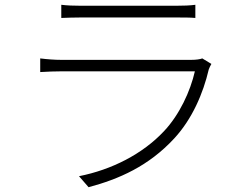

<svg xmlns="http://www.w3.org/2000/svg" viewBox="-20 -751 1040 802"><path d="M236 -731V-676C262 -677 288 -678 317 -678C369 -678 658 -678 715 -678C747 -678 774 -678 796 -676V-731C774 -728 747 -727 716 -727C656 -727 365 -727 317 -727C286 -727 261 -728 236 -731ZM863 -484 825 -507C815 -503 797 -501 780 -501C739 -501 273 -501 234 -501C210 -501 180 -503 148 -507V-450C180 -452 211 -453 234 -453C277 -453 745 -453 794 -453C775 -370 730 -272 665 -203C575 -107 446 -42 310 -15L350 31C477 -3 601 -57 708 -173C783 -254 829 -362 852 -461C854 -467 859 -477 863 -484Z"/></svg>

Font: GenYoGothic2 TW L
Style: Regular
Weight: 300
Version: Version 2.100;PS 2.1;hotconv 16.6.51;makeotf.lib2.5.65220 DE